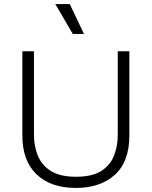

<svg xmlns="http://www.w3.org/2000/svg" viewBox="-20 -912 746 944"><path d="M353 12Q229 12 159.5 -55Q90 -122 90 -245V-660H147V-248Q147 -195 165.5 -148Q184 -101 229 -72Q274 -43 353 -43Q435 -43 479.5 -72.5Q524 -102 541.5 -149Q559 -196 559 -248V-660H616V-245Q616 -117 544.5 -52.5Q473 12 353 12ZM338 -745 252 -892H323L393 -745Z"/></svg>

Font: Bricolage Grotesque 10pt ExtraLight
Style: Regular
Weight: 200
Designer: Mathieu Triay
Foundry: Atelier Triay
Version: Version 1.000; ttfautohint (v1.8.4.7-5d5b);gftools[0.9.32]